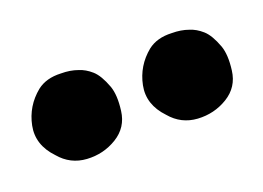

<svg xmlns="http://www.w3.org/2000/svg" viewBox="-39 -805 372 272"><g transform="rotate(-20 146.5 -669.5)"><path d="M293 -654Q296 -677 291 -691Q284 -710 275 -718Q266 -726 256 -729Q245 -733 231 -733Q209 -734 195 -723Q173 -705 167.5 -677.5Q162 -650 184 -627Q200 -608 224.5 -606.5Q249 -605 269.5 -617.5Q290 -630 293 -654ZM126 -654Q129 -677 124 -691Q117 -710 108 -718Q99 -726 89 -729Q78 -733 64 -733Q42 -734 28 -723Q6 -705 0.5 -677.5Q-5 -650 17 -627Q33 -608 57.5 -606.5Q82 -605 102.5 -617.5Q123 -630 126 -654Z"/></g></svg>

Font: Balsamiq Sans
Style: Regular
Weight: 400
Designer: Michael Angeles
Foundry: Balsamiq SRL
Version: Version 1.020; ttfautohint (v1.8.4.7-5d5b);gftools[0.9.26]